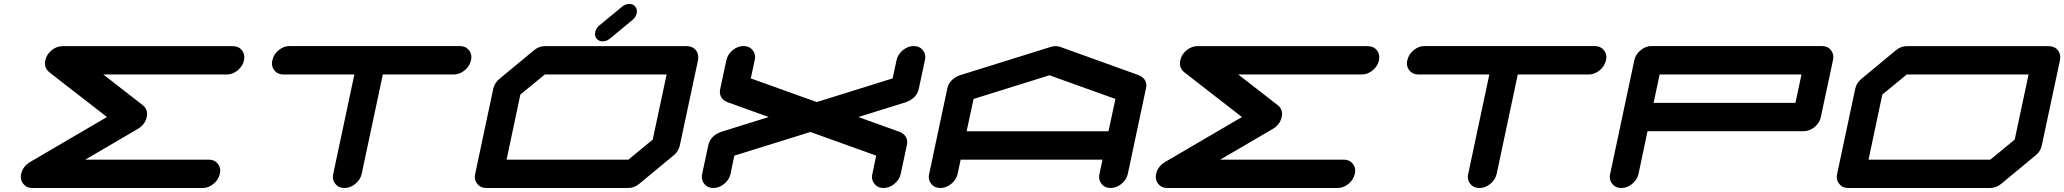

<svg xmlns="http://www.w3.org/2000/svg" viewBox="-20 -939 10311 959"><path d="M1022.5 -141.6Q1051.8 -141.6 1067.9 -121.1Q1080.1 -106 1080.1 -86.4Q1080.1 -79.1 1078.1 -70.8Q1071.8 -41.5 1046.6 -20.8Q1021.5 0 992.2 0H141.6Q112.3 0 96.2 -21Q84 -35.6 84 -55.2Q84 -62.5 85.9 -70.8Q93.8 -107.9 130.4 -129.9L514.2 -354.5L225.6 -578.6Q204.6 -596.2 204.6 -622.1Q204.6 -629.4 206.5 -637.7Q212.4 -667 237.5 -687.7Q262.7 -708.5 292 -708.5H1142.6Q1171.9 -708.5 1188.5 -688Q1200.2 -672.4 1200.2 -652.8Q1200.2 -645.5 1198.7 -637.7Q1192.4 -608.4 1167.2 -587.6Q1142.1 -566.9 1112.8 -566.9H496.1L693.8 -413.1Q714.8 -396 714.8 -370.1Q714.8 -362.8 712.9 -354.5Q705.1 -317.4 668.9 -295.4L405.8 -141.6Z M2276.4 -709Q2305.7 -709 2322.3 -688.5Q2334.5 -673.3 2334.5 -653.8Q2334.5 -646.5 2332.5 -638.2Q2326.2 -608.4 2300.8 -587.6Q2275.4 -566.9 2246.1 -566.9H1892.1L1786.6 -70.8Q1780.3 -41.5 1755.1 -20.8Q1730 0 1700.7 0Q1670.9 0 1654.8 -21Q1642.6 -35.6 1642.6 -55.2Q1642.6 -62.5 1644.5 -70.8L1750 -566.9H1396Q1366.7 -566.9 1350.1 -587.9Q1338.4 -602.5 1338.4 -622.1Q1338.4 -629.9 1340.3 -638.2Q1346.7 -667.5 1371.8 -688.2Q1397 -709 1426.3 -709Z M3240.2 -241.7 3309.6 -566.9H2701.2L2579.1 -466.8L2510.3 -141.6H3118.7ZM3410.2 -708.5Q3439.5 -708.5 3456.1 -688Q3467.8 -672.4 3467.8 -652.8Q3467.8 -645.5 3466.3 -637.7L3375.5 -212.4Q3369.6 -183.1 3344.2 -162.6L3172.4 -20.5Q3147.5 0 3117.7 0H2409.2Q2379.9 0 2363.8 -21Q2351.6 -35.6 2351.6 -55.2Q2351.6 -62.5 2353.5 -70.8L2443.8 -496.1Q2450.2 -525.4 2475.6 -545.9L2647 -688Q2671.9 -708.5 2701.2 -708.5ZM2990.2 -732.4Q2970.7 -732.4 2960 -746.1Q2952.1 -756.3 2952.1 -769.5Q2952.1 -773.9 2953.1 -779.3Q2957.5 -798.8 2974.1 -812.5L3087.4 -905.8Q3104 -919.4 3123 -919.4Q3142.6 -919.4 3153.3 -905.8Q3161.1 -895.5 3161.1 -882.8Q3161.1 -877.9 3160.2 -873Q3156.2 -853.5 3139.6 -839.8L3026.4 -746.1Q3009.8 -732.4 2990.2 -732.4Z M4506.8 -428.7H4505.4L4267.1 -354.5L4473.6 -280.3H4475.1V-279.8Q4511.2 -263.2 4511.2 -229Q4511.2 -221.2 4509.3 -212.9L4479 -70.8Q4472.7 -41.5 4447.5 -20.8Q4422.4 0 4393.1 0Q4363.8 0 4347.7 -21Q4335.4 -35.6 4335.4 -55.2Q4335.4 -62.5 4337.4 -70.8L4356.4 -161.6L4027.8 -279.8L3647.9 -161.6L3628.9 -70.8Q3622.6 -41.5 3597.4 -20.8Q3572.3 0 3543 0Q3513.7 0 3497.6 -21Q3485.4 -35.6 3485.4 -55.2Q3485.4 -62.5 3487.3 -70.8L3517.6 -212.9Q3527.3 -259.8 3580.1 -279.8V-280.3H3581.5L3819.3 -354.5L3613.3 -428.7H3611.8V-429.2Q3575.7 -445.8 3575.7 -480Q3575.7 -487.8 3577.6 -496.1L3607.9 -638.2Q3614.3 -667.5 3639.4 -688.2Q3664.6 -709 3693.8 -709Q3723.1 -709 3739.3 -688.5Q3751.5 -673.3 3751.5 -653.8Q3751.5 -646.5 3749.5 -638.2L3730 -547.4L4059.6 -429.2L4438.5 -547.4L4458 -638.2Q4464.4 -667.5 4489.5 -688.2Q4514.6 -709 4543.9 -709Q4573.2 -709 4589.4 -688.5Q4601.6 -673.3 4601.6 -653.8Q4601.6 -646.5 4599.6 -638.2L4569.3 -496.1Q4559.6 -449.2 4506.8 -429.2Z M5516.6 -283.2 5551.3 -444.8 5221.7 -563 4842.8 -444.8 4808.1 -283.2ZM5613.3 -70.8Q5606.9 -41.5 5581.8 -20.8Q5556.6 0 5527.3 0Q5498 0 5481.9 -21Q5469.7 -35.6 5469.7 -55.2Q5469.7 -62.5 5471.7 -70.8L5486.8 -141.6H4778.3L4763.2 -70.8Q4756.8 -41.5 4731.4 -20.8Q4706.1 0 4676.8 0Q4647.5 0 4631.3 -21Q4619.1 -35.6 4619.1 -55.2Q4619.1 -62.5 4621.1 -70.8L4711.4 -496.1Q4721.2 -543 4773.9 -563L4774.9 -563.5H4775.4L5229.5 -705.1Q5240.7 -708.5 5252.4 -708.5Q5264.2 -708.5 5274.4 -705.1L5668 -563.5H5668.9L5669.4 -563Q5705.6 -546.4 5705.6 -512.2Q5705.6 -504.4 5703.6 -496.1Z M6691.4 -141.6Q6720.7 -141.6 6736.8 -121.1Q6749 -106 6749 -86.4Q6749 -79.1 6747.1 -70.8Q6740.7 -41.5 6715.6 -20.8Q6690.4 0 6661.1 0H5810.5Q5781.2 0 5765.1 -21Q5752.9 -35.6 5752.9 -55.2Q5752.9 -62.5 5754.9 -70.8Q5762.7 -107.9 5799.3 -129.9L6183.1 -354.5L5894.5 -578.6Q5873.5 -596.2 5873.5 -622.1Q5873.5 -629.4 5875.5 -637.7Q5881.3 -667 5906.5 -687.7Q5931.6 -708.5 5960.9 -708.5H6811.5Q6840.8 -708.5 6857.4 -688Q6869.1 -672.4 6869.1 -652.8Q6869.1 -645.5 6867.7 -637.7Q6861.3 -608.4 6836.2 -587.6Q6811 -566.9 6781.7 -566.9H6165L6362.8 -413.1Q6383.8 -396 6383.8 -370.1Q6383.8 -362.8 6381.8 -354.5Q6374 -317.4 6337.9 -295.4L6074.7 -141.6Z M7945.3 -709Q7974.6 -709 7991.2 -688.5Q8003.4 -673.3 8003.4 -653.8Q8003.4 -646.5 8001.5 -638.2Q7995.1 -608.4 7969.7 -587.6Q7944.3 -566.9 7915 -566.9H7561L7455.6 -70.8Q7449.2 -41.5 7424.1 -20.8Q7398.9 0 7369.6 0Q7339.8 0 7323.7 -21Q7311.5 -35.6 7311.5 -55.2Q7311.5 -62.5 7313.5 -70.8L7418.9 -566.9H7064.9Q7035.6 -566.9 7019 -587.9Q7007.3 -602.5 7007.3 -622.1Q7007.3 -629.9 7009.3 -638.2Q7015.6 -667.5 7040.8 -688.2Q7065.9 -709 7095.2 -709Z M8947.8 -425.3 8978 -566.9H8269.5L8239.3 -425.3ZM9074.7 -354.5Q9068.8 -325.2 9043.5 -304.4Q9018.1 -283.7 8988.3 -283.7H8209L8164.1 -70.8Q8157.7 -41.5 8132.6 -20.8Q8107.4 0 8078.1 0Q8048.8 0 8032.7 -21Q8020.5 -35.6 8020.5 -55.2Q8020.5 -62.5 8022.5 -70.8L8143.1 -638.2Q8149.4 -667.5 8174.6 -688.2Q8199.7 -709 8229 -709H9079.1Q9108.9 -709 9125 -688.5Q9137.2 -673.3 9137.2 -653.8Q9137.2 -646.5 9135.3 -638.2Z M10043 -241.7 10112.3 -566.9H9503.9L9381.8 -466.8L9313 -141.6H9921.4ZM10212.9 -708.5Q10242.2 -708.5 10258.8 -688Q10270.5 -672.4 10270.5 -652.8Q10270.5 -645.5 10269 -637.7L10178.2 -212.4Q10172.4 -183.1 10147 -162.6L9975.1 -20.5Q9950.2 0 9920.4 0H9211.9Q9182.6 0 9166.5 -21Q9154.3 -35.6 9154.3 -55.2Q9154.3 -62.5 9156.2 -70.8L9246.6 -496.1Q9252.9 -525.4 9278.3 -545.9L9449.7 -688Q9474.6 -708.5 9503.9 -708.5Z"/></svg>

Font: Robtronika
Style: Italic
Weight: 400
Italic angle: -12°
Designer: GGBot
Version: 1.00